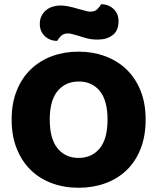

<svg xmlns="http://www.w3.org/2000/svg" viewBox="-20 -869 743 907"><path d="M35 -304Q35 -382 59.5 -442Q84 -502 126.5 -542.5Q169 -583 226.5 -604Q284 -625 351 -625Q418 -625 475.5 -604Q533 -583 576 -542.5Q619 -502 643.5 -442Q668 -382 668 -304Q668 -226 644 -165.5Q620 -105 577.5 -64.5Q535 -24 477 -3Q419 18 351 18Q283 18 225 -3.5Q167 -25 125 -66Q83 -107 59 -167Q35 -227 35 -304ZM215 -304Q215 -213 252 -168Q289 -123 351 -123Q414 -123 451 -168Q488 -213 488 -304Q488 -394 451.5 -439Q415 -484 352 -484Q290 -484 252.5 -439.5Q215 -395 215 -304ZM357 -825Q375 -820 387 -817Q399 -814 407 -814Q429 -814 441 -827Q453 -840 458 -849Q493 -849 516.5 -826.5Q540 -804 540 -769Q540 -724 512 -703Q484 -682 442 -682Q428 -682 414 -683.5Q400 -685 383 -690L343 -702Q329 -706 319.5 -708.5Q310 -711 301 -711Q279 -711 267.5 -698.5Q256 -686 250 -676Q215 -676 191.5 -698.5Q168 -721 168 -756Q168 -778 176.5 -794.5Q185 -811 199 -822Q213 -833 230.5 -838Q248 -843 266 -843Q279 -843 297.5 -840Q316 -837 357 -825Z"/></svg>

Font: Baloo Thambi
Style: Regular
Weight: 400
Designer: Aadarsh Rajan and Ek Type
Foundry: Ek Type
Version: Version 1.443;PS 1.000;hotconv 16.6.51;makeotf.lib2.5.65220;